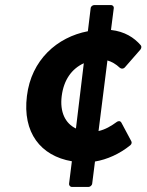

<svg xmlns="http://www.w3.org/2000/svg" viewBox="-20 -686 577 756"><path d="M279 -180C237 -200 215 -245 223 -308C231 -371 262 -415 310 -437ZM458 -203C453 -212 444 -209 440 -206C418 -190 395 -176 368 -170L403 -448C420 -443 436 -434 452 -419C458 -414 466 -415 471 -420L533 -491C537 -496 538 -504 534 -508C508 -538 471 -562 417 -568L428 -654C429 -659 425 -666 417 -666H351C346 -666 338 -662 337 -654L326 -563C205 -540 103 -450 86 -308C68 -164 140 -72 263 -51L252 37C251 42 255 50 263 50H329C334 50 342 45 343 37L354 -50C402 -58 451 -80 493 -114C498 -118 500 -125 497 -130Z"/></svg>

Font: Falling Sky
Style: BdObl
Weight: 700
Designer: Paul D. Hunt
Foundry: Adobe Systems Incorporated
Version: Version 1.02